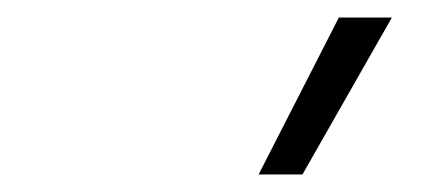

<svg xmlns="http://www.w3.org/2000/svg" viewBox="-20 -828 510 219"><path d="M275 -629 366.5 -808H427L325 -629Z"/></svg>

Font: Encode Sans Semi Condensed Light
Style: Regular
Weight: 300
Width: 4
Designer: Multiple Designers
Foundry: Impallari Type
Version: Version 3.000; ttfautohint (v1.8.3) -l 8 -r 50 -G 200 -x 14 